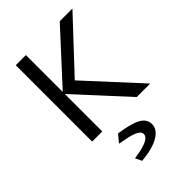

<svg xmlns="http://www.w3.org/2000/svg" viewBox="-275 -761 1164 1164"><g transform="rotate(-45 307.0 -179.0)"><path d="M95 -655H182V-339L472 -655H579V-653L283 -337L591 -2V0H477L182 -321V0H95ZM427 182Q427 227 375.5 257.5Q324 288 227 297L208 257V255Q280 245 314.5 229Q349 213 349 189Q349 166 314.5 151.5Q280 137 203 125V122L241 76Q340 90 383.5 114Q427 138 427 182Z"/></g></svg>

Font: Intel One Mono
Style: Regular
Weight: 400
Monospace: yes
Designer: Fred Shallcrass
Foundry: Frere-Jones Type LLC
Version: Version 1.400;hotconv 1.1.0;makeotfexe 2.6.0;FJTRelease1.4